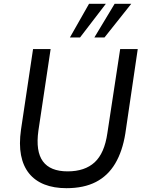

<svg xmlns="http://www.w3.org/2000/svg" viewBox="-20 -976 754 1005"><path d="M328 9Q262 9 212.5 -10.5Q163 -30 132 -68.5Q101 -107 90 -164Q79 -221 90 -298L153 -719H245L181 -292Q166 -184 204.5 -131.5Q243 -79 334 -79Q424 -79 475.5 -126.5Q527 -174 542 -279L609 -719H701L636 -277Q621 -184 583 -120Q545 -56 482 -23.5Q419 9 328 9ZM346 -780 446 -956H534L399 -780ZM474 -780 580 -956H667L527 -780Z"/></svg>

Font: Nunitoga
Style: Medium Italic
Weight: 500
Italic angle: -9°
Designer: Vernon Adams
Foundry: Vernon Adams
Version: Version 1.0